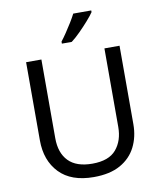

<svg xmlns="http://www.w3.org/2000/svg" viewBox="-100 -1023 932 1113"><g transform="rotate(-10 365.5 -467.0)"><path d="M640 -252Q640 -178 610 -118.5Q580 -59 518.5 -24.5Q457 10 362 10Q229 10 159.5 -62.5Q90 -135 90 -254V-714H180V-251Q180 -164 226.5 -116Q273 -68 367 -68Q464 -68 507.5 -119.5Q551 -171 551 -252V-714H640ZM514 -934Q502 -916 477 -887.5Q452 -859 423.5 -830.5Q395 -802 371 -784H313V-796Q328 -815 345.5 -841Q363 -867 380 -894.5Q397 -922 408 -944H514Z"/></g></svg>

Font: Noto Sans Medefaidrin
Style: Regular
Weight: 400
Designer: Dalton Maag Ltd
Foundry: Dalton Maag Ltd
Version: Version 1.002; ttfautohint (v1.8.4.7-5d5b)